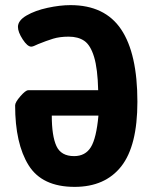

<svg xmlns="http://www.w3.org/2000/svg" viewBox="-20 -728 600 749"><path d="M39 -317Q39 -329 59.5 -352.5Q80 -376 90 -376H363Q361 -460 347 -506Q333 -552 309 -568.5Q285 -585 248 -585Q213 -585 187 -577Q161 -569 129 -556Q109 -546 102 -546Q87 -546 68.5 -574.5Q50 -603 50 -623Q50 -648 83.5 -667.5Q117 -687 165.5 -697.5Q214 -708 255 -708Q389 -708 452.5 -613.5Q516 -519 516 -331Q516 -159 453 -79Q390 1 271 1Q144 1 91.5 -83.5Q39 -168 39 -317ZM364 -277H182Q182 -198 200 -158.5Q218 -119 269 -119Q313 -119 334.5 -154Q356 -189 364 -277Z"/></svg>

Font: Asap Condensed
Style: Bold
Weight: 700
Designer: Pablo Cosgaya
Foundry: Omnibus-Type
Version: Version 1.010; ttfautohint (v1.8)